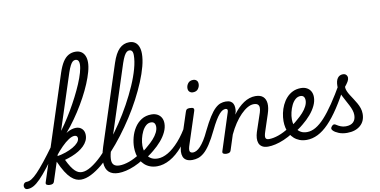

<svg xmlns="http://www.w3.org/2000/svg" viewBox="-293 -1627 3919 1980"><g transform="rotate(-10 1666.5 -636.5)"><path d="M-148 17Q-167 17 -175.5 5.5Q-184 -6 -183.5 -20.5Q-183 -35 -173 -46.5Q-163 -58 -144 -58Q-120 -58 -92.5 -75Q-65 -92 -29 -129.5Q7 -167 56.5 -229Q106 -291 172 -382Q184 -397 196.5 -393Q209 -389 214 -374Q219 -359 206 -341Q134 -237 80.5 -168Q27 -99 -13 -58.5Q-53 -18 -85 -0.5Q-117 17 -148 17ZM84 15Q68 15 54 8Q40 1 46 -18L400 -1107Q422 -1173 448 -1213.5Q474 -1254 507 -1273Q540 -1292 580 -1292Q616 -1292 640.5 -1276.5Q665 -1261 678 -1232Q691 -1203 691 -1163Q691 -1120 675.5 -1064Q660 -1008 633 -943.5Q606 -879 569 -810.5Q532 -742 488.5 -674.5Q445 -607 396.5 -544.5Q348 -482 298 -429.5Q248 -377 199 -340L198 -406Q229 -432 266 -477Q303 -522 342 -579.5Q381 -637 419 -701.5Q457 -766 490.5 -831.5Q524 -897 550 -958Q576 -1019 590.5 -1070.5Q605 -1122 605 -1157Q605 -1174 600.5 -1186Q596 -1198 587.5 -1203.5Q579 -1209 566 -1209Q551 -1209 538 -1198.5Q525 -1188 511.5 -1162Q498 -1136 483 -1092L131 -11Q127 2 117 8.5Q107 15 84 15ZM411 17Q385 17 359.5 6.5Q334 -4 307.5 -28.5Q281 -53 253 -97Q225 -141 195 -209H186L204 -262Q255 -270 300 -285.5Q345 -301 379.5 -321Q414 -341 433.5 -363.5Q453 -386 453 -409Q453 -423 445 -431Q437 -439 421 -439Q395 -439 360 -416.5Q325 -394 285.5 -354.5Q246 -315 205 -263L199 -317Q233 -378 275.5 -423Q318 -468 363 -493Q408 -518 451 -518Q489 -518 513.5 -493.5Q538 -469 538 -428Q538 -396 524.5 -368Q511 -340 486.5 -316Q462 -292 430 -272.5Q398 -253 360.5 -238Q323 -223 283 -212Q306 -164 326 -134Q346 -104 364 -87.5Q382 -71 399 -64.5Q416 -58 433 -58Q449 -58 454.5 -46.5Q460 -35 456.5 -20.5Q453 -6 441.5 5.5Q430 17 411 17Z M412 17Q393 17 387.5 5.5Q382 -6 386 -20.5Q390 -35 403 -46.5Q416 -58 435 -58Q477 -58 531 -91Q585 -124 645 -182.5Q705 -241 766.5 -317.5Q828 -394 887 -482Q946 -570 996.5 -662Q1047 -754 1086 -843Q1125 -932 1147 -1011.5Q1169 -1091 1169 -1153Q1169 -1172 1182 -1181.5Q1195 -1191 1212 -1191Q1229 -1191 1241.5 -1181.5Q1254 -1172 1254 -1153Q1254 -1095 1235 -1022.5Q1216 -950 1181.5 -867Q1147 -784 1101 -696.5Q1055 -609 999.5 -523Q944 -437 883.5 -357.5Q823 -278 760.5 -210Q698 -142 636.5 -91Q575 -40 518 -11.5Q461 17 412 17Z M805 17Q740 17 704.5 -15.5Q669 -48 665.5 -113Q662 -178 693 -275L964 -1107Q996 -1205 1040 -1248.5Q1084 -1292 1144 -1292Q1180 -1292 1204.5 -1275.5Q1229 -1259 1241.5 -1227.5Q1254 -1196 1254 -1153Q1254 -1134 1241.5 -1125Q1229 -1116 1212 -1116Q1195 -1116 1182 -1125Q1169 -1134 1169 -1153Q1169 -1171 1165 -1183.5Q1161 -1196 1152.5 -1202.5Q1144 -1209 1130 -1209Q1116 -1209 1102.5 -1198Q1089 -1187 1075.5 -1161.5Q1062 -1136 1047 -1092L773 -249Q751 -180 749.5 -138Q748 -96 768 -77Q788 -58 827 -58Q841 -58 847.5 -46.5Q854 -35 851.5 -20.5Q849 -6 837.5 5.5Q826 17 805 17Z M806 17Q787 17 781 5.5Q775 -6 779.5 -20.5Q784 -35 796.5 -46.5Q809 -58 828 -58Q873 -58 928.5 -77.5Q984 -97 1044 -136Q1055 -143 1065 -138Q1075 -133 1081 -121Q1087 -109 1086 -96.5Q1085 -84 1075 -77Q1022 -43 973.5 -22.5Q925 -2 882.5 7.5Q840 17 806 17Z M1043 -128Q1071 -144 1097 -163Q1123 -182 1146 -203Q1180 -231 1208 -262Q1236 -293 1252 -325Q1268 -357 1268 -385Q1268 -411 1256.5 -425Q1245 -439 1221 -439Q1207 -439 1200.5 -451Q1194 -463 1195.5 -479Q1197 -495 1208 -507Q1219 -519 1240 -519Q1277 -519 1303.5 -504.5Q1330 -490 1344 -464.5Q1358 -439 1358 -405Q1358 -361 1336.5 -315.5Q1315 -270 1278 -227Q1241 -184 1194 -146Q1167 -123 1136.5 -102.5Q1106 -82 1074 -64Z M1209 18Q1168 18 1135 5.5Q1102 -7 1078 -29Q1054 -51 1037.5 -80Q1021 -109 1013.5 -143.5Q1006 -178 1006 -214Q1006 -265 1020 -318.5Q1034 -372 1063 -417.5Q1092 -463 1136.5 -491Q1181 -519 1241 -519Q1252 -519 1256.5 -507Q1261 -495 1258 -479Q1255 -463 1245.5 -451Q1236 -439 1221 -439Q1192 -439 1168.5 -418Q1145 -397 1128.5 -363Q1112 -329 1103 -290.5Q1094 -252 1094 -217Q1094 -187 1101.5 -159Q1109 -131 1124.5 -108.5Q1140 -86 1166 -73Q1192 -60 1230 -60Q1280 -60 1337 -93Q1394 -126 1454 -193.5Q1514 -261 1571 -364Q1576 -372 1587 -370Q1598 -368 1606 -359.5Q1614 -351 1608 -338Q1548 -215 1480.5 -136.5Q1413 -58 1344 -20Q1275 18 1209 18Z M1578 17Q1538 17 1514.5 3Q1491 -11 1482 -35Q1473 -59 1474.5 -89Q1476 -119 1487 -151L1596 -483Q1602 -503 1611.5 -509Q1621 -515 1641 -515Q1672 -515 1680.5 -505.5Q1689 -496 1682 -476L1574 -145Q1557 -95 1563.5 -76.5Q1570 -58 1599 -58Q1613 -58 1619.5 -46.5Q1626 -35 1624 -20.5Q1622 -6 1610.5 5.5Q1599 17 1578 17ZM1703 -669Q1683 -669 1668.5 -682Q1654 -695 1654 -720Q1654 -747 1672 -771Q1690 -795 1727 -795Q1747 -795 1761.5 -782.5Q1776 -770 1776 -744Q1776 -717 1758.5 -693Q1741 -669 1703 -669Z M1577 17Q1565 17 1561.5 5.5Q1558 -6 1562 -20.5Q1566 -35 1575.5 -46.5Q1585 -58 1597 -58Q1614 -58 1634 -68.5Q1654 -79 1675.5 -102Q1697 -125 1720.5 -162Q1744 -199 1769 -253Q1811 -339 1844.5 -391.5Q1878 -444 1907.5 -471.5Q1937 -499 1964 -508Q1991 -517 2017 -517Q2028 -517 2031 -505.5Q2034 -494 2031 -479.5Q2028 -465 2020.5 -453.5Q2013 -442 2002 -442Q1988 -442 1972 -433.5Q1956 -425 1937 -403.5Q1918 -382 1895 -344Q1872 -306 1844 -248Q1802 -161 1767 -108.5Q1732 -56 1700 -29Q1668 -2 1638 7.5Q1608 17 1577 17Z M2371 17Q2332 17 2308.5 2.5Q2285 -12 2276 -36Q2267 -60 2269 -89.5Q2271 -119 2281 -151L2346 -344Q2355 -373 2354.5 -394.5Q2354 -416 2340.5 -428Q2327 -440 2297 -440Q2266 -440 2231.5 -420Q2197 -400 2161.5 -364Q2126 -328 2093 -278.5Q2060 -229 2032 -169L1981 -11Q1977 2 1966.5 8.5Q1956 15 1933 15Q1917 15 1903.5 8Q1890 1 1896 -18L2021 -406Q2027 -423 2022.5 -432.5Q2018 -442 2003 -442Q1989 -442 1983.5 -453.5Q1978 -465 1980 -479.5Q1982 -494 1991.5 -505.5Q2001 -517 2018 -517Q2049 -517 2067.5 -507Q2086 -497 2094.5 -480Q2103 -463 2104.5 -442Q2106 -421 2103 -399L2093 -367Q2120 -404 2148.5 -432Q2177 -460 2206.5 -479.5Q2236 -499 2267 -509Q2298 -519 2329 -519Q2382 -519 2409.5 -494Q2437 -469 2441 -423.5Q2445 -378 2424 -315L2368 -145Q2351 -96 2357 -77Q2363 -58 2393 -58Q2407 -58 2413 -46.5Q2419 -35 2417 -20.5Q2415 -6 2403.5 5.5Q2392 17 2371 17Z M2371 17Q2352 17 2346 5.5Q2340 -6 2344.5 -20.5Q2349 -35 2361.5 -46.5Q2374 -58 2393 -58Q2438 -58 2493.5 -77.5Q2549 -97 2609 -136Q2620 -143 2630 -138Q2640 -133 2646 -121Q2652 -109 2651 -96.5Q2650 -84 2640 -77Q2587 -43 2538.5 -22.5Q2490 -2 2447.5 7.5Q2405 17 2371 17Z M2608 -128Q2636 -144 2662 -163Q2688 -182 2711 -203Q2745 -231 2773 -262Q2801 -293 2817 -325Q2833 -357 2833 -385Q2833 -411 2821.5 -425Q2810 -439 2786 -439Q2772 -439 2765.5 -451Q2759 -463 2760.5 -479Q2762 -495 2773 -507Q2784 -519 2805 -519Q2842 -519 2868.5 -504.5Q2895 -490 2909 -464.5Q2923 -439 2923 -405Q2923 -361 2901.5 -315.5Q2880 -270 2843 -227Q2806 -184 2759 -146Q2732 -123 2701.5 -102.5Q2671 -82 2639 -64Z M2775 18Q2733 18 2700.5 5.5Q2668 -7 2643.5 -29Q2619 -51 2602.5 -80.5Q2586 -110 2578.5 -144.5Q2571 -179 2571 -214Q2571 -254 2580 -297Q2589 -340 2607.5 -379.5Q2626 -419 2654 -450.5Q2682 -482 2720 -500.5Q2758 -519 2807 -519Q2816 -519 2818 -507Q2820 -495 2816.5 -479Q2813 -463 2805.5 -451Q2798 -439 2789 -439Q2758 -439 2734 -418Q2710 -397 2693.5 -363Q2677 -329 2668 -290.5Q2659 -252 2659 -218Q2659 -188 2666.5 -159.5Q2674 -131 2690 -109Q2706 -87 2731 -74Q2756 -61 2792 -61Q2837 -61 2883 -87.5Q2929 -114 2978 -167.5Q3027 -221 3083 -303.5Q3139 -386 3204 -499Q3210 -510 3224 -506.5Q3238 -503 3248.5 -492.5Q3259 -482 3253 -470Q3186 -342 3125 -249.5Q3064 -157 3006.5 -98Q2949 -39 2891.5 -10.5Q2834 18 2775 18Z M3198 19Q3148 19 3110 3.5Q3072 -12 3054 -31Q3042 -43 3042.5 -54Q3043 -65 3056 -79Q3068 -91 3078 -91Q3088 -91 3102 -81Q3118 -70 3142 -60Q3166 -50 3195 -50Q3248 -50 3274.5 -76.5Q3301 -103 3301 -150Q3301 -175 3292.5 -201Q3284 -227 3270 -254Q3256 -281 3241 -308.5Q3226 -336 3212 -363.5Q3198 -391 3189.5 -418.5Q3181 -446 3181 -472Q3181 -529 3201.5 -556.5Q3222 -584 3257 -584Q3280 -584 3292 -570.5Q3304 -557 3304 -539Q3304 -521 3291.5 -500Q3279 -479 3257 -452Q3257 -430 3266.5 -407.5Q3276 -385 3291 -361.5Q3306 -338 3322.5 -313Q3339 -288 3354 -261.5Q3369 -235 3378.5 -207Q3388 -179 3388 -148Q3388 -70 3336 -25.5Q3284 19 3198 19Z"/></g></svg>

Font: Playwrite NL
Style: Regular
Weight: 400
Designer: Veronika Burian, José Scaglione
Foundry: TypeTogether
Version: Version 1.002